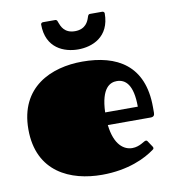

<svg xmlns="http://www.w3.org/2000/svg" viewBox="-83 -802 806 892"><g transform="rotate(-10 320.0 -356.0)"><path d="M487 -81C449 -81 404 -109 393 -206H595C609 -206 614 -213 614 -225V-252C614 -449 490 -517 327 -517C180 -517 26 -450 26 -250C26 -48 180 17 327 17C452 17 535 -25 577 -56C580 -58 583 -60 583 -64C583 -66 583 -68 581 -71L563 -98C560 -103 559 -104 553 -104C546 -104 522 -81 487 -81ZM391 -266C395 -383 439 -400 469 -400C510 -400 545 -370 545 -266ZM319 -662C268 -662 256 -698 250 -713C247 -721 246 -729 237 -729H179C172 -729 169 -723 169 -720C169 -607 254 -576 319 -576C384 -576 469 -607 469 -720C469 -723 466 -729 459 -729H401C392 -729 391 -721 388 -713C383 -698 370 -662 319 -662Z"/></g></svg>

Font: Fascinate
Style: Regular
Weight: 900
Designer: Astigmatic (AOETI)
Foundry: Astigmatic (AOETI)
Version: Version 1.000